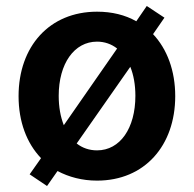

<svg xmlns="http://www.w3.org/2000/svg" viewBox="-20 -592 648 641"><path d="M304 11C463 11 565 -106 565 -271C565 -356 538 -428 491 -478L529 -533L470 -572L435 -521C398 -542 354 -553 304 -553C145 -553 42 -437 42 -271C42 -186 69 -114 117 -64L79 -10L137 29L172 -21C210 -1 254 11 304 11ZM176 -272C176 -380 228 -453 304 -453C329 -453 352 -445 371 -430L193 -174C182 -202 176 -235 176 -272ZM236 -113 415 -369C426 -342 432 -309 432 -272C432 -164 381 -90 304 -90C278 -90 255 -98 236 -113Z"/></svg>

Font: Wafeq Semi Bold
Style: Regular
Weight: 600
Designer: Rasmus Andersson & Azza Alameddine
Foundry: Google & TypeTogether
Version: Version 3.000;January 28, 2025;FontCreator 15.0.0.3014 64-bi